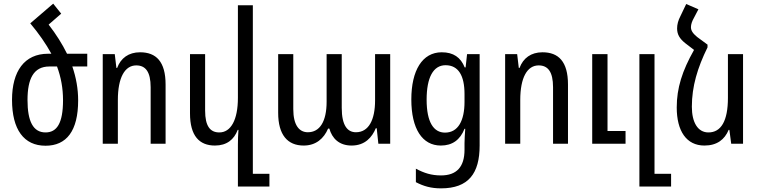

<svg xmlns="http://www.w3.org/2000/svg" viewBox="-20 -789 4170 1054"><path d="M409 -238C409 -301 398 -363 377 -424H459V-494H348C322 -547 288 -601 247 -654L316 -714L272 -769L151 -665L146 -661C193 -605 232 -549 262 -494H244C114 -494 46 -398 46 -241C46 -78 111 11 230 11C345 11 409 -70 409 -238ZM251 -424H293C315 -365 326 -304 326 -239C326 -112 292 -62 230 -62C162 -62 131 -123 131 -240C131 -356 164 -424 251 -424Z M544 0H627V-240C627 -363 665 -430 728 -430C779 -430 807 -395 807 -310V0H889V-325C889 -451 837 -502 749 -502C686 -502 643 -470 623 -416H619L610 -492H544Z M1368 165V-760H1286V-252C1286 -130 1247 -62 1184 -62C1134 -62 1106 -96 1106 -182V-492H1023V-167C1023 -42 1075 10 1160 10C1225 10 1265 -23 1285 -76H1289C1287 -49 1286 -23 1286 5V235H1459V165Z M1647 10C1715 10 1758 -29 1781 -83H1788C1803 -30 1841 10 1910 10C1985 10 2023 -37 2043 -85H2048L2057 0H2122V-492H2039V-238C2039 -131 2004 -63 1934 -63C1888 -63 1856 -99 1856 -197V-492H1773V-231C1773 -121 1735 -63 1670 -63C1623 -63 1590 -101 1590 -190V-492H1507V-170C1507 -48 1559 10 1647 10Z M2401 245C2552 245 2613 163 2613 10V-492H2544L2536 -419H2531C2509 -474 2469 -502 2405 -502C2298 -502 2238 -402 2238 -243C2238 -82 2298 10 2400 10C2463 10 2506 -21 2530 -82H2534C2532 -51 2530 -25 2530 -3V33C2530 127 2487 174 2401 174C2348 174 2308 161 2263 137V211C2305 233 2346 245 2401 245ZM2423 -61C2361 -61 2322 -117 2322 -242C2322 -363 2358 -431 2426 -431C2497 -431 2530 -373 2530 -273V-230C2530 -127 2495 -61 2423 -61Z M2753 0H2836V-240C2836 -363 2874 -430 2937 -430C2988 -430 3016 -395 3016 -310V0H3098V-325C3098 -451 3046 -502 2958 -502C2895 -502 2852 -470 2832 -416H2828L2819 -492H2753ZM3231 0H3414V-70H3315V-492H3231Z M3490 235H3664V165H3573V-492H3490Z M3864 -544 3807 -586C3783 -606 3773 -621 3773 -640C3773 -655 3779 -673 3790 -692L3814 -738L3747 -767L3715 -700C3703 -677 3697 -655 3697 -633C3697 -600 3711 -576 3743 -551L3790 -515C3725 -400 3695 -306 3695 -199C3695 -70 3748 10 3847 10C3916 10 3958 -23 3980 -76H3984L3994 0H4059V-492H3976V-252C3976 -124 3938 -62 3869 -62C3810 -62 3778 -118 3778 -203C3778 -315 3809 -417 3864 -529Z"/></svg>

Font: Noto Sans Armenian Condensed
Style: Regular
Weight: 400
Width: 3
Designer: Monotype Design Team
Foundry: Monotype Imaging Inc.
Version: Version 2.008